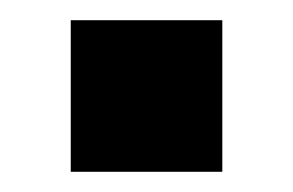

<svg xmlns="http://www.w3.org/2000/svg" viewBox="-20 -170 290 190"><path d="M50 0H200V-150H50Z"/></svg>

Font: Millimetre
Style: Bold
Weight: 800
Designer: Jérémy Landes
Version: Version 1.0